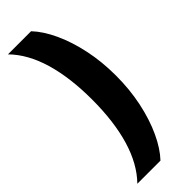

<svg xmlns="http://www.w3.org/2000/svg" viewBox="-272 -708 863 863"><g transform="rotate(-45 159.0 -277.0)"><path d="M11.5 -688.5H158.5Q195.5 -649.5 224.8 -586.8Q254 -524 270.8 -444.8Q287.5 -365.5 287.5 -277.5Q287.5 -189.5 270.8 -110.2Q254 -31 224.8 32Q195.5 95 158.5 134H11.5Q74 70 104.8 -34Q135.5 -138 135.5 -277.5Q135.5 -417 104.8 -521Q74 -625 11.5 -688.5Z"/></g></svg>

Font: Overused Grotesk
Style: Bold
Weight: 710
Version: Version 0.004